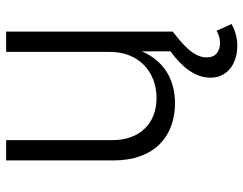

<svg xmlns="http://www.w3.org/2000/svg" viewBox="-104 -482 797 629"><g transform="rotate(-90 294.5 -167.5)"><path d="M270.5 7.3C343.8 7.3 407.2 -24.4 440.9 -101.1V-6.8H439.9C389.2 29.8 354.5 74.2 354.5 123C354.5 181.2 402.8 211.4 459 211.4C490.2 211.4 513.2 201.7 530.3 192.9L508.3 143.6C497.1 149.9 483.9 154.8 468.3 154.8C440.9 154.8 420.9 140.6 420.9 111.3C420.9 68.4 460.9 34.7 505.4 0V-545.9H439V-205.6C439 -111.8 374 -53.2 288.1 -53.2C204.1 -53.2 149.9 -108.4 149.9 -197.8V-545.9H83.5V-192.9C83.5 -63.5 159.7 7.3 270.5 7.3Z"/></g></svg>

Font: Raveo Light
Style: Regular
Weight: 300
Designer: Jakub Foglar, Rasmus Andersson (Inter)
Foundry: Jakubfoglar.com
Version: Version 1.100;Glyphs 3.2.3 (3260)